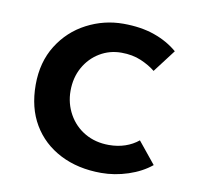

<svg xmlns="http://www.w3.org/2000/svg" viewBox="-58 -489 577 559"><g transform="rotate(10 230.5 -209.5)"><path d="M422 -39Q394 -16 354.5 -3Q315 10 275 10Q206 10 153.5 -17Q101 -44 72 -93Q43 -142 43 -210Q43 -277 74 -326.5Q105 -376 156 -402.5Q207 -429 264 -429Q316 -429 356 -415Q396 -401 425 -376L374 -309Q357 -323 331.5 -334Q306 -345 273 -345Q238 -345 209 -327.5Q180 -310 163 -279.5Q146 -249 146 -210Q146 -173 163.5 -141.5Q181 -110 212 -92Q243 -74 283 -74Q309 -74 331 -81.5Q353 -89 370 -103Z"/></g></svg>

Font: Josefin Sans Medium
Style: Regular
Weight: 500
Designer: Santiago Orozco
Foundry: Typemade
Version: Version 2.001